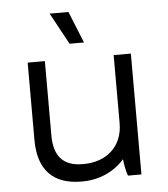

<svg xmlns="http://www.w3.org/2000/svg" viewBox="-52 -768 719 823"><g transform="rotate(-5 307.0 -356.5)"><path d="M266 -585H328L273 -721H192ZM266 8H269C343 8 407 -22 451 -72C453 -49 459 -18 466 0H524V-520H450V-227C450 -127 380 -66 281 -66H277C190 -66 154 -115 154 -200V-520H80V-187C80 -61 141 8 266 8Z"/></g></svg>

Font: Fixel Display Regular
Style: Regular
Weight: 400
Designer: AlfaBravo + MacPaw
Foundry: Kyrylo Tkachov, Marchela Mozhyna, Serhii Makarenko, Maria Weinstein, Zakhar Kryvoshyya
Version: Version 1.211